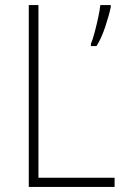

<svg xmlns="http://www.w3.org/2000/svg" viewBox="-20 -734 490 754"><path d="M93 0V-714H131V-36H430V0ZM415 -706Q408 -673 393 -628Q378 -583 359 -553H337V-562Q343 -575 351 -604.5Q359 -634 365.5 -664.5Q372 -695 374 -714H415Z"/></svg>

Font: Noto Sans Arabic UI SmCn XLt
Style: Regular
Weight: 200
Width: 4
Designer: Monotype Design Team, Nadine Chahine and Nizar Qandah
Foundry: Monotype Imaging Inc.
Version: Version 2.010; ttfautohint (v1.8.4.7-5d5b)